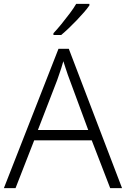

<svg xmlns="http://www.w3.org/2000/svg" viewBox="-20 -968 648 988"><path d="M547 0 452 -246H156L60 0H0L281 -717H334L608 0ZM339 -556Q335 -566 329 -583Q323 -600 317 -619Q311 -638 306 -653Q301 -636 295.5 -618Q290 -600 284 -584Q278 -568 274 -555L175 -299H434ZM440 -940Q429 -924 412 -904.5Q395 -885 375 -864Q355 -843 334.5 -823.5Q314 -804 295 -788H255V-797Q274 -817 296 -844Q318 -871 339 -899Q360 -927 372 -948H440Z"/></svg>

Font: Noto Sans Thai Light
Style: Regular
Weight: 300
Designer: Monotype Design Team
Foundry: Monotype Imaging Inc.
Version: Version 2.001